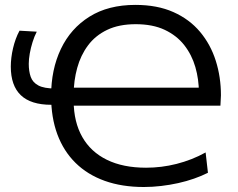

<svg xmlns="http://www.w3.org/2000/svg" viewBox="-20 -746 964 777"><path d="M562 10.8Q473.5 10.8 403.9 -14.1Q334.3 -39 285.9 -86.6Q237.5 -134.1 212.1 -202.4Q186.8 -270.7 186.8 -357.7Q186.8 -464.8 226.4 -547.9Q266 -631.1 342.1 -678.6Q418.1 -726.2 527.9 -726.2Q616.5 -726.2 681.7 -697.1Q746.8 -668.1 789.6 -617.1Q832.3 -566.1 853.2 -500.1Q874.1 -434.2 874.1 -360.4L872 -318.3H255.9V-391.1H799.2L784.9 -371.1Q784.9 -424.9 770.6 -474.6Q756.2 -524.3 725.6 -563.4Q695 -602.4 646.4 -625.3Q597.9 -648.1 529.3 -648.1Q461.7 -648.1 413.8 -625.2Q366 -602.3 336.2 -562.3Q306.4 -522.3 292.4 -471Q278.3 -419.8 278 -363.1V-337.4Q278.6 -252 313 -191.6Q347.3 -131.2 412.6 -99.3Q477.9 -67.3 571.2 -67.3Q602 -67.3 632.9 -71.1Q663.8 -74.9 694.5 -82.7Q725.2 -90.5 754.9 -102.1Q784.5 -113.7 812.1 -129.1L821.5 -46.8Q795.8 -33.8 765.4 -23.2Q734.9 -12.5 701.2 -5Q667.4 2.5 632.3 6.6Q597.2 10.8 562 10.8ZM187.8 -321.9Q104.9 -321.9 64.3 -360.7Q23.7 -399.4 23.7 -476.6Q23.7 -494 26 -512.9Q28.3 -531.9 32.8 -550.9Q37.2 -569.9 43.8 -588Q50.4 -606.1 59 -621.8L128.8 -617.8Q119.1 -599.1 111.8 -575.7Q104.5 -552.3 100.4 -529.2Q96.4 -506.1 96.4 -487.7Q96.4 -457.5 104.3 -435Q112.2 -412.5 135.2 -400.2Q158.3 -387.8 203.9 -387.8H234.1V-321.9Z"/></svg>

Font: Commissioner Thin
Style: Regular
Weight: 100
Designer: Kostas Bartsokas
Foundry: Kostas Bartsokas
Version: Version 1.001;gftools[0.9.23]